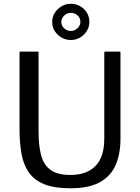

<svg xmlns="http://www.w3.org/2000/svg" viewBox="-20 -971 734 1008"><path d="M527.5 -244V-695Q527.5 -700 532.5 -700H607.5Q612.5 -700 612.5 -695V-249Q613.5 -169 589 -109Q564.5 -49 506.8 -15.8Q449 17.5 350 17.5Q264.5 17.5 211.5 -4.2Q158.5 -26 130.5 -67Q102.5 -108 92.5 -165.5Q82.5 -223 82.5 -294V-695Q82.5 -700 87.5 -700H177.5Q182.5 -700 182.5 -695V-279Q182.5 -204 196.5 -153.8Q210.5 -103.5 246.8 -78Q283 -52.5 350 -52.5Q435 -52.5 481.2 -99.5Q527.5 -146.5 527.5 -244ZM449 -856Q449 -817 420 -789Q391 -761 352 -761Q312.5 -761 283.2 -788.8Q254 -816.5 254 -856Q254 -894.5 283.2 -922.8Q312.5 -951 352 -951Q392 -951 420.5 -923.8Q449 -896.5 449 -856ZM402 -856Q402 -877 387.2 -890.2Q372.5 -903.5 352 -903.5Q332 -903.5 317 -889.2Q302 -875 302 -856Q302 -836 317 -822.2Q332 -808.5 352 -808.5Q371.5 -808.5 386.8 -823Q402 -837.5 402 -856Z"/></svg>

Font: MFEK Sans
Style: Regular
Weight: 400
Designer: Owen Earl
Foundry: indestructible type*
Version: Version 0.001; ttfautohint (v1.8.4.7-5d5b)